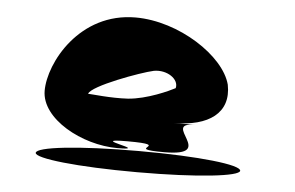

<svg xmlns="http://www.w3.org/2000/svg" viewBox="-39 -740 848 551"><g transform="rotate(5 384.5 -465.0)"><path d="M79 -274C79 -258 199 -244 374 -244C549 -244 668 -258 668 -274C668 -291 549 -305 374 -305C199 -305 79 -291 79 -274ZM89 -454C89 -373 209 -308 311 -308C413 -308 217 -330 338 -330C477 -330 321 -308 446 -308C602 -308 426 -394 528 -394H467C566 -394 627 -436 611 -517C590 -598 456 -686 331 -686C170 -686 89 -535 89 -454ZM214 -456C220 -479 359 -530 396 -538C434 -545 470 -520 463 -494C446 -485 384 -456 329 -452C279 -449 224 -456 214 -456Z"/></g></svg>

Font: Ampere
Style: Ext
Weight: 400
Version: Version 1